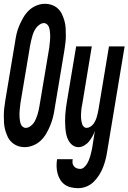

<svg xmlns="http://www.w3.org/2000/svg" viewBox="-37 -763 673 1006"><path d="M93 8Q73 8 55.5 1.5Q38 -5 24.5 -17.5Q11 -30 3 -47Q-5 -64 -10 -82.5Q-15 -101 -16 -120Q-17 -139 -17 -159Q-17 -179 -14.5 -198.5Q-12 -218 -9 -238L42 -543Q45 -565 50 -586.5Q55 -608 64.5 -630Q74 -652 86 -672.5Q98 -693 115 -709Q132 -725 154 -734Q176 -743 198 -743Q218 -743 236 -736.5Q254 -730 267 -717.5Q280 -705 288 -688Q296 -671 301 -652.5Q306 -634 307 -615Q308 -596 308 -576Q308 -556 305.5 -536.5Q303 -517 300 -497L249 -192Q246 -170 240.5 -148.5Q235 -127 226 -105Q217 -83 205 -62.5Q193 -42 176 -26Q159 -10 136.5 -1Q114 8 93 8ZM98 -93Q109 -93 120.5 -100.5Q132 -108 139 -118Q146 -128 151 -139.5Q156 -151 159.5 -162.5Q163 -174 165.5 -185.5Q168 -197 170 -209L221 -513Q222 -522 223 -531.5Q224 -541 225 -550.5Q226 -560 226 -569Q226 -578 225.5 -587Q225 -596 223.5 -605Q222 -614 219 -622Q216 -630 209 -636Q202 -642 193 -642Q182 -642 171 -634.5Q160 -627 152.5 -617Q145 -607 140 -595.5Q135 -584 132 -572.5Q129 -561 126 -549.5Q123 -538 121 -526L70 -222Q69 -213 68 -203.5Q67 -194 66 -184.5Q65 -175 65 -166Q65 -157 65.5 -148Q66 -139 67.5 -130Q69 -121 72 -113Q75 -105 82 -99Q89 -93 98 -93ZM372 223Q353 223 334.5 218.5Q316 214 302 204Q288 194 278.5 178.5Q269 163 264.5 145.5Q260 128 259.5 109Q259 90 262 71H344Q342 81 343 90.5Q344 100 350 107.5Q356 115 364.5 118.5Q373 122 383 122Q394 122 403 114Q412 106 418 96.5Q424 87 428.5 76Q433 65 436 54.5Q439 44 441.5 33Q444 22 446 12L460 -77Q455 -62 447 -48Q439 -34 429 -21.5Q419 -9 404 -0.5Q389 8 375 8Q357 8 344 -1.5Q331 -11 322.5 -26Q314 -41 310.5 -57.5Q307 -74 305.5 -91.5Q304 -109 304 -126.5Q304 -144 305 -161.5Q306 -179 308.5 -197Q311 -215 314 -233L362 -520H444L394 -217Q392 -208 390.5 -199Q389 -190 388.5 -181Q388 -172 387.5 -163.5Q387 -155 387.5 -146.5Q388 -138 389.5 -129Q391 -120 393.5 -112.5Q396 -105 402 -99Q408 -93 417 -93Q426 -93 435.5 -98.5Q445 -104 451.5 -112.5Q458 -121 462.5 -130.5Q467 -140 470 -150Q473 -160 475 -169.5Q477 -179 479 -189L534 -520H616L525 28Q522 49 516.5 71Q511 93 503 113.5Q495 134 482.5 154Q470 174 453.5 190Q437 206 415.5 214.5Q394 223 372 223Z"/></svg>

Font: Iosevka Extended
Style: Bold Italic
Weight: 700
Width: 7
Italic angle: -9°
Monospace: yes
Designer: Belleve Invis
Foundry: Belleve Invis
Version: Version 32.5.0; ttfautohint (v1.8.4)